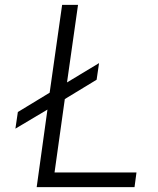

<svg xmlns="http://www.w3.org/2000/svg" viewBox="-20 -765 646 785"><path d="M130 0 174 -317 43 -239 53 -307 183 -386 234 -745H299L254 -428L385 -507L375 -439L245 -360L203 -60H538L530 0Z"/></svg>

Font: Plus Jakarta Sans Light
Style: Italic
Weight: 300
Italic angle: -8°
Designer: Gumpita Rahayu
Foundry: Tokotype
Version: Version 2.071; ttfautohint (v1.8.4.7-5d5b);gftools[0.9.29]